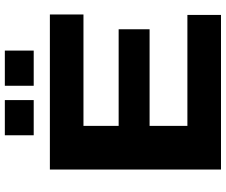

<svg xmlns="http://www.w3.org/2000/svg" viewBox="-92 -870 961 818"><g transform="rotate(-90 389.0 -460.5)"><path d="M222.2 -797.9V-920.9H372.1V-797.9ZM433.1 -797.9V-920.9H583V-797.9ZM76.2 0V-729H736.8V-585.9H262.2V-436H673.8V-304.2H262.2V-143.1H734.9V0Z"/></g></svg>

Font: Hubot Sans Expanded
Style: Bold
Weight: 700
Width: 7
Designer: Deni Anggara
Foundry: GitHub
Version: Version 1.001;gftools[0.9.31]